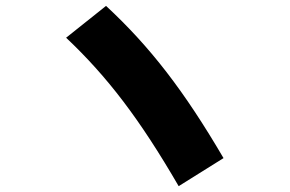

<svg xmlns="http://www.w3.org/2000/svg" viewBox="-20 -683 978 648"><path d="M583 -54.7 734.4 -149.4C601.6 -376 487.3 -524.4 337.9 -663.1L203.1 -555.7C342.8 -423.8 452.1 -280.3 583 -54.7Z"/></svg>

Font: Pretendard Black
Style: Regular
Weight: 900
Designer: Base glyphs from Inter by Rasmus Andersson; Hangeul glyphs from Noto Sans CJK(Source Han Sans) by Jang Soo-young and Kan
Foundry: Kil Hyung-jin
Version: Version 1.309;Glyphs 3.2 (3225)